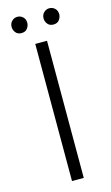

<svg xmlns="http://www.w3.org/2000/svg" viewBox="-130 -899 546 946"><g transform="rotate(-15 143.0 -426.0)"><path d="M62.5 -768.5Q43 -768.5 32.8 -781.5Q22.5 -794.5 22.5 -810Q22.5 -828.5 34.5 -840Q46.5 -851.5 62.5 -851.5Q78.5 -851.5 90.5 -840.5Q102.5 -829.5 102.5 -810Q102.5 -795.5 92.5 -782Q82.5 -768.5 62.5 -768.5ZM173.5 0H113.5V-699.5H173.5ZM225.5 -768.5Q206 -768.5 195.8 -781.5Q185.5 -794.5 185.5 -810Q185.5 -828.5 197.5 -840Q209.5 -851.5 225.5 -851.5Q241.5 -851.5 253.5 -840.5Q265.5 -829.5 265.5 -810Q265.5 -795.5 255.5 -782Q245.5 -768.5 225.5 -768.5Z"/></g></svg>

Font: Argentum Novus Light
Style: Regular
Weight: 300
Designer: Julieta Ulanovsky (font) & Cristiano Sobral (main changes)
Foundry: Julieta Ulanovsky (font) & Cristiano Sobral (main changes)
Version: Version 3.00;November 27, 2020;FontCreator 13.0.0.2655 64-bi